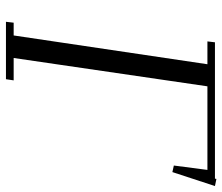

<svg xmlns="http://www.w3.org/2000/svg" viewBox="-71 -676 747 645"><g transform="rotate(90 302.5 -353.5)"><path d="M53.2 0 56.2 -25.9H99.1L195.8 -676.8H119.1L122.1 -702.1H580.1L581.1 -707L605 -702.1L558.1 -559.1L536.1 -564L550.8 -676.8H270L174.8 -25.9H250L246.1 0Z"/></g></svg>

Font: Dehuti Alt
Style: Italic
Weight: 400
Version: Version 1.2